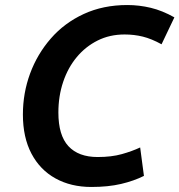

<svg xmlns="http://www.w3.org/2000/svg" viewBox="-20 -729 713 763"><path d="M343 14Q262 14 200.5 -20Q139 -54 105 -118.5Q71 -183 71 -274Q71 -359 99.5 -436.5Q128 -514 182 -576Q236 -638 313 -673.5Q390 -709 486 -709Q533 -709 579 -698Q625 -687 673 -660L622 -553Q582 -575 547.5 -583.5Q513 -592 475 -592Q416 -592 368 -568Q320 -544 285 -502Q250 -460 231 -403.5Q212 -347 212 -282Q212 -191 252 -148Q292 -105 368 -105Q423 -105 464 -116.5Q505 -128 537 -143L552 -30Q512 -10 461 2Q410 14 343 14Z"/></svg>

Font: Ubuntu Sans
Style: Bold Italic
Weight: 700
Italic angle: -13.5°
Designer: Dalton Maag Ltd
Foundry: Dalton Maag Ltd
Version: Version 1.006